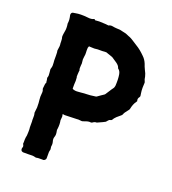

<svg xmlns="http://www.w3.org/2000/svg" viewBox="-132 -824 829 925"><g transform="rotate(20 282.0 -362.0)"><path d="M527 -465Q527 -461 529 -451V-450Q528 -449 528 -448Q528 -447 527.5 -446.5Q527 -446 527 -445Q519 -436 522 -425Q524 -422 520 -418Q508 -402 503 -376Q502 -371 497 -366Q482 -348 480 -340Q479 -337 475 -333Q471 -330 465 -324.5Q459 -319 455 -316Q443 -304 442 -300Q438 -293 432 -293Q426 -292 420 -284Q416 -280 415 -278Q409 -274 375 -259H373Q364 -259 355 -252Q350 -249 346 -250Q336 -252 316 -244Q315 -244 312.5 -243Q310 -242 308 -241.5Q306 -241 304 -241Q301 -241 293 -242Q285 -243 280 -242Q259 -242 217 -240Q213 -240 211 -241Q208 -242 207 -241Q206 -240 207 -238Q210 -230 208 -221Q207 -217 207 -210Q211 -190 208 -167Q206 -160 208 -154Q212 -136 207 -124Q203 -113 208 -98Q210 -88 209 -83Q207 -73 209 -68Q211 -60 208 -53Q207 -51 207 -47V-14Q205 -5 196 -2Q195 -2 192 -2Q189 -2 186.5 -2Q184 -2 182 -2Q166 -2 162 -1Q158 1 153 -1Q141 -5 117 -3H90Q83 -4 80 -9.5Q77 -15 79 -22Q83 -28 79 -37Q75 -42 77 -49V-63Q78 -67 78 -75Q78 -77 79 -80Q80 -83 80 -85Q80 -88 80.5 -94Q81 -100 81 -104V-118Q81 -119 80.5 -122.5Q80 -126 80 -128Q80 -131 80 -137Q80 -143 80 -148Q80 -153 80 -157Q79 -165 79.5 -172Q80 -179 79.5 -187Q79 -195 77 -201Q77 -208 78 -211Q78 -214 79 -220Q80 -226 80 -229Q80 -255 78 -267Q76 -284 78 -299Q80 -314 75 -322V-327Q77 -339 77 -345Q77 -352 80 -354Q82 -356 80 -359Q80 -363 79 -369.5Q78 -376 77 -379Q77 -383 78 -384Q81 -392 79 -406Q79 -408 78.5 -411.5Q78 -415 78 -417Q76 -425 79 -431Q83 -442 81 -459Q81 -461 80.5 -465Q80 -469 80 -471Q80 -474 80 -495Q80 -516 78 -520Q78 -525 79 -528Q82 -546 81 -551Q80 -554 80 -568Q80 -582 77 -590V-596Q77 -597 78 -605.5Q79 -614 80 -618Q84 -635 80 -660Q80 -666 81 -669V-680Q81 -683 79.5 -691Q78 -699 77 -703Q77 -718 92 -718Q96 -718 98 -719Q123 -724 160 -720Q181 -717 193 -724H195Q197 -718 205 -720Q215 -722 244 -720Q246 -720 254 -719.5Q262 -719 267 -718Q270 -718 272 -720Q280 -723 289 -721Q293 -720 297.5 -719.5Q302 -719 307.5 -718.5Q313 -718 316 -718Q325 -718 329 -717Q348 -713 360 -710Q364 -709 372 -705Q373 -705 376.5 -703Q380 -701 382 -701Q387 -700 410 -685Q415 -681 425.5 -675Q436 -669 438 -667L450 -658Q454 -655 461.5 -648Q469 -641 473 -637Q487 -624 495 -604Q496 -601 499.5 -591.5Q503 -582 506 -577Q515 -561 518 -547Q520 -532 524 -525Q526 -521 526 -518Q526 -503 525 -495V-490Q525 -486 525.5 -477.5Q526 -469 527 -465ZM399 -457Q401 -490 397 -514Q394 -531 384 -538Q381 -540 381 -543Q378 -553 364 -563L337 -581Q335 -582 330 -583.5Q325 -585 323 -586Q315 -588 311 -590Q304 -594 296 -593Q292 -592 282 -592H259Q243 -589 222 -591Q215 -592 214 -591Q213 -590 211 -583Q210 -570 211 -557V-548Q211 -547 209.5 -537Q208 -527 208 -522Q208 -516 210 -502Q210 -498 209 -490.5Q208 -483 208.5 -477Q209 -471 211 -466Q211 -465 210.5 -463.5Q210 -462 210 -461L209 -446Q208 -431 210 -431Q212 -413 210 -395V-375Q210 -371 213 -371Q224 -366 241 -368Q246 -368 254.5 -369Q263 -370 270 -370.5Q277 -371 283 -371Q298 -371 324 -375Q328 -375 332 -377Q335 -379 340.5 -383Q346 -387 349 -389L358 -395Q366 -400 367 -402Q370 -406 387 -433Q388 -434 389.5 -436.5Q391 -439 392 -440Q398 -447 399 -457Z"/></g></svg>

Font: Gutenberg Clean
Style: Regular
Weight: 400
Designer: Nicola Manzari, Bruno Pierini
Foundry: Unio | Creative Solutions
Version: Version 1.001;PS 001.001;hotconv 1.0.88;makeotf.lib2.5.64775